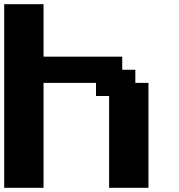

<svg xmlns="http://www.w3.org/2000/svg" viewBox="-20 -895 852 915"><path d="M500 0H687.5V-500H625V-562.5H562.5V-625H187.5V-875H0V0H187.5V-500H437.5V-437.5H500Z"/></svg>

Font: Faithful 32x
Style: Semibold
Weight: 400
Foundry: Faithful Resource Pack
Version: Version 1.0; January 27, 2023